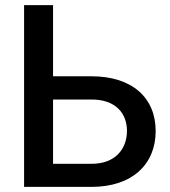

<svg xmlns="http://www.w3.org/2000/svg" viewBox="-20 -731 666 751"><path d="M187.5 -432.6V-710.9H74.2V0H337.9C497.6 0 588.9 -88.9 588.9 -218.3C588.9 -348.1 497.6 -432.6 337.9 -432.6ZM187.5 -341.8H337.9C433.6 -341.8 476.6 -286.6 476.6 -219.2C476.6 -150.9 433.6 -90.3 337.9 -90.3H187.5Z"/></svg>

Font: Bert Sans Medium
Style: Regular
Weight: 500
Designer: Christian Robertson (Google), Cristiano Sobral
Foundry: Google, Cristiano Sobral
Version: Version 3.101